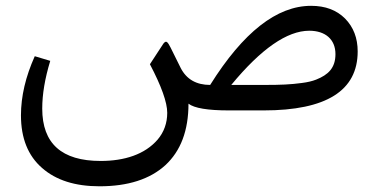

<svg xmlns="http://www.w3.org/2000/svg" viewBox="-20 -383 1311 666"><path d="M709 -88.4C661.1 -88.4 627 -107.9 606.9 -147L571.8 -217.8C565.9 -229 564 -232.4 560.1 -236.3C555.7 -240.2 552.2 -238.3 546.9 -231.9L500 -160.2C540 -84 560.1 -27.8 560.1 8.3C560.1 43.9 548.8 75.2 526.9 101.1C482.4 152.8 411.6 175.3 329.1 175.3C193.8 175.3 126.5 114.7 126.5 -6.3C126.5 -55.7 135.7 -110.8 154.3 -171.9L100.6 -188C68.8 -117.2 52.7 -48.8 52.7 17.1C52.7 96.2 77.1 157.2 126 199.7C174.3 242.2 240.7 263.2 325.2 263.2C423.8 263.2 500 238.8 553.7 189.9C606.9 140.6 633.8 69.8 633.8 -23.4C653.8 -7.8 700.7 0 774.4 0H894.5C1111.8 0 1220.7 -68.4 1220.7 -204.6C1220.7 -251 1206.1 -289.1 1176.8 -318.8C1147.5 -348.1 1108.4 -362.8 1059.1 -362.8C940.4 -362.8 823.7 -271.5 709 -88.4ZM1143.6 -195.3C1143.6 -147.5 1118.7 -123.5 1076.7 -106.9C1063.5 -101.6 1046.9 -97.7 1027.3 -95.2C988.3 -89.8 952.6 -88.4 899.9 -88.4H782.2C885.7 -213.9 976.1 -276.4 1052.7 -276.4C1108.9 -276.4 1143.6 -246.1 1143.6 -195.3Z"/></svg>

Font: Sahel
Style: Regular
Weight: 400
Foundry: Saber Rastikerdar (saber.rastikerdar@gmail.com)
Version: Version 3.4.0